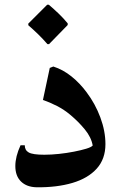

<svg xmlns="http://www.w3.org/2000/svg" viewBox="-20 -771 512 814"><path d="M162 -347 191 -483 206 -489Q247 -476 283 -447Q319 -418 347 -380Q384 -331 405.5 -273Q427 -215 427 -160Q427 -97 390 -56Q353 -15 287 4.5Q221 24 135 23Q93 22 69 -1.5Q45 -25 45 -67Q45 -107 67 -155H85Q85 -134 102 -124.5Q119 -115 168 -115Q197 -115 230 -118.5Q263 -122 293.5 -128Q324 -134 345.5 -140.5Q367 -147 373 -154Q367 -189 339.5 -222.5Q312 -256 277 -285Q252 -306 222 -321.5Q192 -337 162 -347ZM181 -584Q162 -606 142 -625.5Q122 -645 100 -664V-671L180 -751H187Q208 -733 228 -714Q248 -695 267 -672V-665L188 -584Z"/></svg>

Font: Bona Nova
Style: Bold
Weight: 700
Designer: Mateusz Machalski
Foundry: Capitalics
Version: Version 4.001; ttfautohint (v1.8.3)